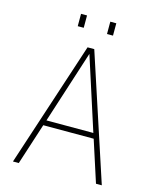

<svg xmlns="http://www.w3.org/2000/svg" viewBox="-128 -965 856 1052"><g transform="rotate(15 300.0 -439.0)"><path d="M48 0 281 -710H319L552 0H519L443 -235H157L81 0ZM300 -678 167 -265H433ZM199 -808V-878H233V-808ZM365 -808V-878H399V-808Z"/></g></svg>

Font: Geist Mono Thin
Style: Regular
Weight: 100
Monospace: yes
Designer: Basement.studio, Andrés Briganti, Mateo Zaragoza
Foundry: Basement.studio, Vercel, Andrés Briganti, Guido Ferreyra, Mateo Zaragoza
Version: Version 1.500; ttfautohint (v1.8.4.7-5d5b)